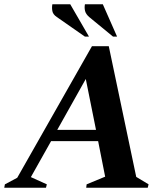

<svg xmlns="http://www.w3.org/2000/svg" viewBox="-53 -882 790 902"><path d="M-33 0 -30 -16 28 -47 379 -665H458L587 -51L645 -16L641 0H352L354 -16L441 -52L408 -219H187L92 -50L167 -16L163 0ZM216 -272H398L350 -511ZM478 -710 366 -802Q350 -816 346.5 -831Q343 -846 346 -862H430L497 -710ZM346 -710 214 -802Q196 -814 193 -830Q190 -846 193 -862H277L365 -710Z"/></svg>

Font: Spectral SC
Style: Bold Italic
Weight: 700
Italic angle: -10°
Designer: Jean-Baptiste Levee
Foundry: Production Type
Version: Version 2.001